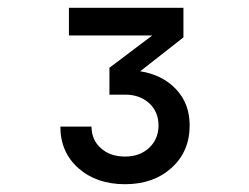

<svg xmlns="http://www.w3.org/2000/svg" viewBox="-20 -850 640 493"><path d="M301 -377Q228 -377 181.5 -418Q135 -459 135 -525H215Q215 -491 239 -469.5Q263 -448 301 -448Q339 -448 363 -470.5Q387 -493 387 -528Q387 -563 363 -585Q339 -607 301 -607H261V-676L371 -759H157V-830H451V-754L340 -667Q397 -658 432 -621Q467 -584 467 -528Q467 -461 420.5 -419Q374 -377 301 -377Z"/></svg>

Font: JetBrains Mono SemiBold
Style: Regular
Weight: 472
Monospace: yes
Designer: Philipp Nurullin, Konstantin Bulenkov
Foundry: JetBrains
Version: Version 2.305; ttfautohint (v1.8.4.7-5d5b)